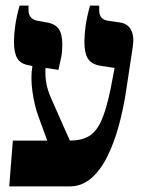

<svg xmlns="http://www.w3.org/2000/svg" viewBox="-20 -667 517 687"><path d="M13 0 26 -164H149L118 -249Q103 -289 96 -340Q89 -391 96 -431L85 -433Q54 -438 42 -458Q30 -478 30 -517Q30 -543 34.5 -575Q39 -607 50 -647H82V-631Q82 -614 91 -604.5Q100 -595 113 -593L146 -587Q177 -582 190 -563.5Q203 -545 203 -507Q203 -482 199 -462.5Q195 -443 189 -417L143 -424Q141 -394 146 -368Q151 -342 163 -315L230 -164Q272 -164 298.5 -180Q325 -196 342.5 -235Q360 -274 375 -345L390 -424L337 -432Q306 -438 294 -458Q282 -478 282 -517Q282 -543 286.5 -575Q291 -607 302 -647H335V-630Q335 -598 365 -593L407 -587Q437 -583 449 -560Q461 -537 455 -499L432 -347Q422 -279 405 -217Q388 -155 363.5 -106Q339 -57 305.5 -28.5Q272 0 229 0Z"/></svg>

Font: Noto Serif Hebrew Condensed ExtraBold
Style: Regular
Weight: 800
Width: 3
Designer: Monotype Design Team
Foundry: Monotype Imaging Inc.
Version: Version 2.004; ttfautohint (v1.8.4.7-5d5b)